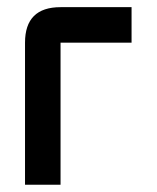

<svg xmlns="http://www.w3.org/2000/svg" viewBox="-20 -508 431 528"><path d="M146.5 -488.3H341.8V-390.6H146.5V0H48.8V-390.6Q48.8 -488.3 146.5 -488.3Z"/></svg>

Font: BabelStone Runic
Style: Regular
Weight: 400
Designer: Andrew West
Foundry: BabelStone
Version: Version 7.004 November 9, 2023